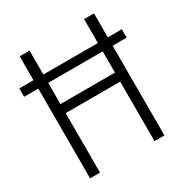

<svg xmlns="http://www.w3.org/2000/svg" viewBox="-166 -843 931 973"><g transform="rotate(-30 300.0 -357.0)"><path d="M600 -525H518V0H460V-348H141V0H83V-525H0V-574H83V-714H141V-574H460V-714H518V-574H600ZM460 -525H141V-401H460Z"/></g></svg>

Font: Noto Sans Mono UI Light
Style: Regular
Weight: 300
Monospace: yes
Designer: Monotype Design team
Foundry: Monotype Imaging Inc.
Version: Version 1.000